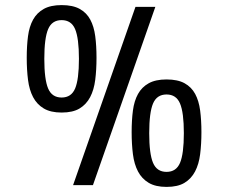

<svg xmlns="http://www.w3.org/2000/svg" viewBox="-20 -727 896 754"><path d="M290 -496Q290 -577 275 -612.5Q260 -648 222 -648Q184 -648 169 -612.5Q154 -577 154 -496Q154 -415 169 -379.5Q184 -344 222 -344Q260 -344 275 -379.5Q290 -415 290 -496ZM359 -500Q359 -453 354 -413.5Q349 -374 334 -345.5Q319 -317 292.5 -301Q266 -285 222 -285Q179 -285 152 -301Q125 -317 110 -345.5Q95 -374 90 -413.5Q85 -453 85 -500Q85 -547 90 -585Q95 -623 110 -650Q125 -677 152 -692Q179 -707 222 -707Q266 -707 293 -692Q320 -677 334.5 -650Q349 -623 354 -585Q359 -547 359 -500ZM345 0H267L512 -700H590ZM702 -204Q702 -285 687 -320.5Q672 -356 634 -356Q596 -356 581 -320.5Q566 -285 566 -204Q566 -123 581 -87.5Q596 -52 634 -52Q672 -52 687 -87.5Q702 -123 702 -204ZM771 -208Q771 -161 766 -121.5Q761 -82 746 -53.5Q731 -25 704.5 -9Q678 7 634 7Q591 7 564 -9Q537 -25 522 -53.5Q507 -82 502 -121.5Q497 -161 497 -208Q497 -255 502 -293Q507 -331 522 -358Q537 -385 564 -400Q591 -415 634 -415Q678 -415 705 -400Q732 -385 746.5 -358Q761 -331 766 -293Q771 -255 771 -208Z"/></svg>

Font: Share
Style: Regular
Weight: 400
Designer: Ralph du Carrois
Version: Version 1.001